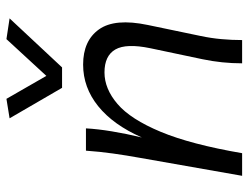

<svg xmlns="http://www.w3.org/2000/svg" viewBox="-110 -680 790 611"><g transform="rotate(-90 285.5 -375.0)"><path d="M31 0 88 -324Q96 -368 102 -411Q108 -454 111 -497H182Q180 -460 172.5 -414.5Q165 -369 153 -319Q193 -410 252.5 -458Q312 -506 385 -506Q461 -506 497 -455.5Q533 -405 511 -300L476 -132Q469 -99 466 -66Q463 -33 463 0H389Q389 -64 402 -126L437 -292Q453 -369 433 -403.5Q413 -438 360 -438Q308 -438 259.5 -396.5Q211 -355 171 -259Q131 -163 103 0ZM311 -573 214 -740 276 -750 349 -623 466 -750 532 -740 376 -573Z"/></g></svg>

Font: Livvic
Style: Italic
Weight: 400
Italic angle: -10°
Designer: Jacques Le Bailly, Baron von Fonthausen
Version: Version 1.001; ttfautohint (v1.8.2)